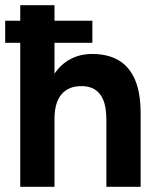

<svg xmlns="http://www.w3.org/2000/svg" viewBox="-20 -720 610 740"><path d="M0 -555V-640H336V-555ZM58 0V-700H190V-436Q215 -473 252 -492.5Q289 -512 335 -512Q395 -512 436.5 -488Q478 -464 500 -413.5Q522 -363 522 -283V0H390V-256Q390 -307 378 -335Q366 -363 345 -375.5Q324 -388 296 -388Q245 -389 217.5 -357Q190 -325 190 -262V0Z"/></svg>

Font: Figtree Light
Style: Bold
Weight: 700
Version: Version 2.002